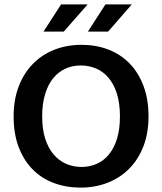

<svg xmlns="http://www.w3.org/2000/svg" viewBox="-20 -844 738 874"><path d="M351 -640Q417 -640 473 -618.5Q529 -597 569.5 -555.5Q610 -514 633 -453.5Q656 -393 656 -314Q656 -237 632.5 -177Q609 -117 567.5 -75.5Q526 -34 469.5 -12Q413 10 347 10Q281 10 225 -11Q169 -32 128.5 -73Q88 -114 65 -174.5Q42 -235 42 -314Q42 -391 65.5 -451.5Q89 -512 130.5 -554Q172 -596 228.5 -618Q285 -640 351 -640ZM172 -314Q172 -255 186 -212Q200 -169 224.5 -140.5Q249 -112 281.5 -98Q314 -84 351 -84Q388 -84 420 -98Q452 -112 475.5 -140.5Q499 -169 512.5 -212Q526 -255 526 -314Q526 -374 512 -418Q498 -462 473.5 -490.5Q449 -519 416.5 -532.5Q384 -546 347 -546Q310 -546 278 -531.5Q246 -517 222.5 -488.5Q199 -460 185.5 -416Q172 -372 172 -314ZM270 -700H178L258 -824H379ZM472 -700H380L460 -824H580Z"/></svg>

Font: Ek Mukta SemiBold
Style: Regular
Weight: 600
Designer: Girish Dalvi and Yashodeep Gholap
Foundry: Ek Type
Version: Version 2.538;PS 1.002;hotconv 16.6.51;makeotf.lib2.5.65220;